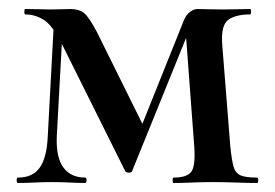

<svg xmlns="http://www.w3.org/2000/svg" viewBox="-20 -406 611 426"><path d="M86 -104 100 -364 120 -361 106 -104Q104 -57 120.5 -34.5Q137 -12 169 -12Q172 -12 172 -6Q172 0 169 0Q153 0 135 -1Q117 -2 96 -2Q76 -2 56.5 -1Q37 0 20 0Q17 0 17 -6Q17 -12 20 -12Q53 -12 68.5 -34.5Q84 -57 86 -104ZM550 -12Q553 -12 553 -6Q553 0 550 0Q529 0 503 -1Q477 -2 452 -2Q426 -2 405.5 -1Q385 0 365 0Q363 0 363 -6Q363 -12 365 -12Q395 -12 404.5 -25Q414 -38 411 -81L392 -335L414 -374L273 -26Q272 -23 266 -23Q260 -23 258 -26L120 -303Q98 -348 78.5 -361Q59 -374 36 -374Q34 -374 34 -380Q34 -386 36 -386Q54 -386 68.5 -385.5Q83 -385 92 -385Q106 -385 118 -385.5Q130 -386 136 -386Q155 -386 166 -377.5Q177 -369 195 -335L303 -117L265 -54L388 -361Q393 -373 401.5 -379.5Q410 -386 418 -386Q425 -386 441 -385.5Q457 -385 474 -385Q494 -385 507.5 -385.5Q521 -386 535 -386Q537 -386 537 -380Q537 -374 535 -374Q503 -374 486.5 -362Q470 -350 473 -308L491 -81Q494 -52 498 -37Q502 -22 513.5 -17Q525 -12 550 -12Z"/></svg>

Font: Cormorant SemiBold
Style: Regular
Weight: 600
Designer: Christian Thalmann (Catharsis Fonts)
Foundry: Catharsis Fonts
Version: Version 4.000